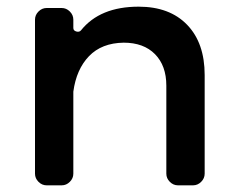

<svg xmlns="http://www.w3.org/2000/svg" viewBox="-20 -556 703 576"><path d="M351 -428Q285 -427 247 -387.5Q209 -348 200 -281V-35Q200 -21 189.5 -10.5Q179 0 165 0H120Q106 0 95.5 -10.5Q85 -21 85 -35V-497Q85 -511 95.5 -521.5Q106 -532 120 -532H165Q179 -532 189.5 -521.5Q200 -511 200 -497V-472Q200 -464 209 -461.5Q218 -459 223 -465Q280 -536 396 -536Q489 -536 541.5 -481.5Q594 -427 594 -331V-35Q594 -21 583.5 -10.5Q573 0 559 0H514Q500 0 489.5 -10.5Q479 -21 479 -35V-299Q479 -359 445 -393.5Q411 -428 351 -428Z"/></svg>

Font: Trueno
Style: Round
Weight: 400
Designer: Julieta Ulanovsky, Jasper
Foundry: Julieta Ulanovsky, Cannot Into Space Fonts
Version: Version 3.001